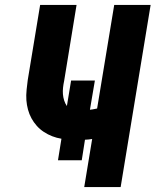

<svg xmlns="http://www.w3.org/2000/svg" viewBox="-20 -755 640 775"><path d="M320 0 352 -194Q345 -193 337.5 -192Q330 -191 323 -191L310 -108H214L228 -195Q209 -198 191 -205Q173 -212 157 -222.5Q141 -233 128.5 -247Q116 -261 107 -277.5Q98 -294 93 -312.5Q88 -331 86.5 -350.5Q85 -370 87.5 -394Q90 -418 92 -432L142 -735H289L239 -429Q236 -415 234.5 -401.5Q233 -388 234 -375Q235 -362 239 -349.5Q243 -337 250 -327L267 -430H363L343 -312Q349 -313 354 -313.5Q359 -314 362 -315L372 -317L441 -735H588L467 0Z"/></svg>

Font: Iosevka Aile Heavy Oblique
Style: Regular
Weight: 900
Italic angle: -9°
Designer: Belleve Invis
Foundry: Belleve Invis
Version: Version 31.1.0; ttfautohint (v1.8.4)